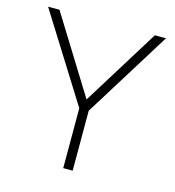

<svg xmlns="http://www.w3.org/2000/svg" viewBox="-94 -686 698 766"><g transform="rotate(15 255.0 -303.0)"><path d="M11 -606.5H58L263.5 -275H246.5L452 -606.5H498L275 -247.5V0H236V-247.5Z"/></g></svg>

Font: Karla ExtraLight
Style: Regular
Weight: 250
Designer: Jonathan Pinhorn
Version: Version 2.004;gftools[0.9.33]